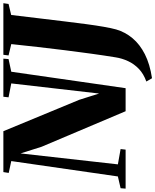

<svg xmlns="http://www.w3.org/2000/svg" viewBox="73 -874 944 1167"><g transform="rotate(-90 545.5 -291.0)"><path d="M-18 0 -15.5 -30.5 56 -47 149.5 -695 77.5 -710.5 82.5 -743H331L522 -281.5L560 -161L621.5 -695L537 -711.5L540.5 -743H772L769.5 -711.5L692.5 -695L592.5 0H452.5L236.5 -510.5L196 -638.5L129.5 -47L222.5 -30.5L219 0ZM653 160.5 633 126Q679.5 109.5 709.8 80.5Q740 51.5 757 14.8Q774 -22 780 -61Q791.5 -131.5 802.2 -209.2Q813 -287 823.2 -369Q833.5 -451 842.8 -533.2Q852 -615.5 860.5 -695L791.5 -711.5L795.5 -743H1109L1104.5 -711.5L1037.5 -695.5Q1026.5 -605 1016.8 -523Q1007 -441 998.2 -369Q989.5 -297 981.5 -237.2Q973.5 -177.5 965.5 -132Q957.5 -86.5 949.5 -57.5Q933.5 -2.5 896.2 42Q859 86.5 799 117Q739 147.5 653 160.5Z"/></g></svg>

Font: Merriweather 96pt Black
Style: Italic
Weight: 900
Italic angle: -7.8°
Version: Version 2.101